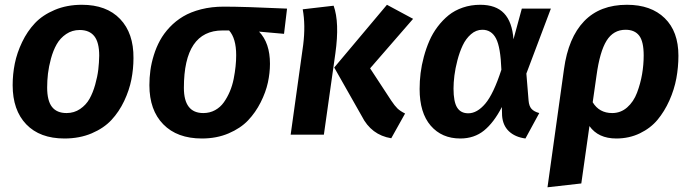

<svg xmlns="http://www.w3.org/2000/svg" viewBox="-20 -566 2909 807"><path d="M251 16.1Q147.5 16.1 90.3 -43.5Q33.2 -103 33.2 -208Q33.2 -253.9 42.2 -298.8Q51.3 -343.8 73 -389.2Q94.7 -434.6 127 -468.8Q159.2 -502.9 210.2 -524.4Q261.2 -545.9 324.2 -545.9Q427.7 -545.9 484.9 -486.1Q542 -426.3 541 -321.8Q541 -276.4 532.2 -231.7Q523.4 -187 502 -141.6Q480.5 -96.2 448.5 -61.8Q416.5 -27.3 365.5 -5.6Q314.5 16.1 251 16.1ZM259.8 -90.8Q291.5 -90.8 316.7 -107.9Q341.8 -125 356.2 -150.6Q370.6 -176.3 380.1 -210.2Q389.6 -244.1 393.1 -273.4Q396.5 -302.7 397 -332Q397 -387.7 376.5 -413.8Q356 -439.9 314.9 -439.9Q283.2 -439.9 258.1 -422.9Q232.9 -405.8 218.3 -379.9Q203.6 -354 194.3 -320.1Q185.1 -286.1 181.6 -256.6Q178.2 -227.1 178.2 -198.2Q178.2 -142.6 198.5 -116.7Q218.8 -90.8 259.8 -90.8Z M828.6 16.1Q724.6 16.1 666.3 -43.5Q607.9 -103 607.9 -208Q607.9 -239.3 612.1 -270Q616.2 -300.8 626.5 -334Q636.7 -367.2 652.6 -396.2Q668.5 -425.3 693.4 -451.7Q718.3 -478 749.8 -496.8Q781.2 -515.6 825.2 -526.9Q869.1 -538.1 920.9 -538.1Q1005.9 -538.1 1186.5 -529.8L1173.8 -423.8L1068.8 -433.1Q1114.7 -385.7 1114.7 -297.9Q1114.7 -259.8 1106 -219.2Q1097.2 -178.7 1075.7 -136Q1054.2 -93.3 1022.7 -60.1Q991.2 -26.9 940.9 -5.4Q890.6 16.1 828.6 16.1ZM834.5 -90.8Q861.8 -90.8 884 -103Q906.2 -115.2 920.9 -136Q935.5 -156.7 946 -181.4Q956.5 -206.1 962.2 -234.6Q967.8 -263.2 970.2 -287.4Q972.7 -311.5 972.7 -334Q972.7 -404.8 942.9 -438H915.5Q752.9 -438 752.9 -196.8Q752.9 -90.8 834.5 -90.8Z M1624.5 15.1Q1540.5 1.5 1500.5 -78.1L1384.8 -282.2L1606.4 -545.9L1716.3 -486.8L1535.6 -278.8L1624.5 -143.1Q1639.2 -121.1 1650.6 -110.1Q1662.1 -99.1 1682.6 -88.9ZM1201.7 0 1254.4 -377.9Q1264.6 -460 1252.4 -526.9L1382.3 -542Q1407.7 -471.2 1389.6 -341.8L1341.3 0Z M1998.5 -545.9Q2064.5 -545.9 2098.6 -510Q2132.8 -474.1 2138.2 -400.9L2173.3 -529.8H2295.4L2192.4 -256.8L2201.7 -143.1Q2203.6 -120.1 2214.1 -108.4Q2224.6 -96.7 2246.6 -90.8L2188.5 16.1Q2145 10.3 2119.1 -14.2Q2093.3 -38.6 2090.3 -80.1L2089.4 -116.2Q2055.7 -50.8 2014.4 -17.3Q1973.1 16.1 1914.6 16.1Q1836.9 16.1 1790.3 -37.8Q1743.7 -91.8 1743.7 -191.9Q1743.7 -225.1 1747.8 -258.8Q1752 -292.5 1761.5 -327.6Q1771 -362.8 1784.7 -394.3Q1798.3 -425.8 1819.3 -453.6Q1840.3 -481.4 1865.7 -502Q1891.1 -522.5 1925.3 -534.2Q1959.5 -545.9 1998.5 -545.9ZM2007.3 -440.9Q1981 -440.9 1959.5 -422.1Q1938 -403.3 1924.8 -375.2Q1911.6 -347.2 1902.6 -312.7Q1893.6 -278.3 1889.9 -248.3Q1886.2 -218.3 1886.2 -193.8Q1886.2 -138.2 1901.4 -114Q1916.5 -89.8 1948.2 -89.8Q1985.4 -89.8 2019.8 -130.4Q2054.2 -170.9 2087.4 -272.9Q2084 -367.2 2064.9 -404.1Q2045.9 -440.9 2007.3 -440.9Z M2615.2 -545.9Q2716.3 -545.9 2773.9 -489.7Q2831.5 -433.6 2831.5 -332Q2831.5 -284.2 2822.8 -236.8Q2814 -189.5 2793.5 -143.6Q2772.9 -97.7 2743.7 -62.5Q2714.4 -27.3 2669.4 -5.6Q2624.5 16.1 2570.3 16.1Q2494.6 16.1 2457.5 -36.1L2423.3 205.1L2281.2 221.2L2350.6 -275.9Q2368.7 -407.7 2435.1 -476.8Q2501.5 -545.9 2615.2 -545.9ZM2553.2 -90.8Q2588.9 -90.8 2616 -114.5Q2643.1 -138.2 2657.5 -176.3Q2671.9 -214.4 2678.7 -253.9Q2685.5 -293.5 2685.5 -333Q2685.5 -391.6 2666.5 -416.3Q2647.5 -440.9 2609.4 -440.9Q2558.1 -440.9 2529.5 -395Q2501 -349.1 2487.3 -249L2471.2 -136.2Q2498.5 -90.8 2553.2 -90.8Z"/></svg>

Font: FiraGO SemiBold
Style: Italic
Weight: 600
Italic angle: -8°
Designer: bBox Type GmbH
Foundry: bBox Type GmbH
Version: Version 1.001;PS 001.001;hotconv 1.0.88;makeotf.lib2.5.64775